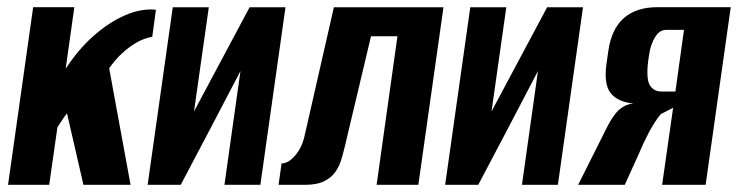

<svg xmlns="http://www.w3.org/2000/svg" viewBox="-20 -515 2056 535"><path d="M2.4 0 72.4 -495H187.1L163 -323.4Q196.9 -375.8 239.8 -414.2Q282.8 -452.5 328.2 -472.3Q373.5 -492.1 414.5 -487.9L404.3 -412.7Q379.7 -407.8 359 -395.6Q338.4 -383.4 321.9 -367.9Q311 -358.4 301.9 -347.6Q292.7 -336.8 284.2 -324.7L343.8 0H212.5L166.7 -199.1Q158.9 -189.7 151.9 -178.5Q144.9 -167.3 140 -160.4L117.1 0Z M391.4 0 461.4 -494.7H561.8L520.6 -204.5L675.5 -494.7H775.5L705.5 0H605.4L650 -317Q608.2 -237.5 567.1 -158.5Q526 -79.6 483.6 0Z M756.2 0 764.6 -59.6Q777.3 -59.6 790.2 -69.7Q803 -79.7 813.4 -96.9Q823.8 -114.1 828.5 -135.6L910.3 -494.7H1215.7L1145.7 0H1029.4L1087.5 -414H1013.8L940.5 -105.5Q936.8 -90 931.4 -71.6Q926.1 -53.2 915.2 -37Q904.3 -20.7 884 -10.4Q863.7 0 829.3 0Z M1220.4 0 1290.4 -494.7H1390.8L1349.6 -204.5L1504.5 -494.7H1604.5L1534.5 0H1434.4L1479 -317Q1437.2 -237.5 1396.1 -158.5Q1355 -79.6 1312.6 0Z M1591 0 1672.5 -162.6Q1690.2 -196.8 1706.9 -210.7Q1723.5 -224.6 1744.5 -226.6Q1700 -231.3 1681.1 -256.2Q1662.2 -281.1 1669.9 -337.1L1674.9 -371.8Q1683.5 -434 1718.2 -464.5Q1752.9 -495 1812.2 -495H2016.2L1946.2 0H1825L1855.6 -214.7L1820.8 -196.7Q1803.7 -175.2 1788.6 -147Q1773.6 -118.7 1759.7 -85.5L1720.9 0ZM1823.6 -260H1862L1885.9 -431.7H1836.2Q1817.5 -431.7 1805.2 -411.3Q1792.8 -391 1788.9 -363.6L1785.9 -343.3Q1780.3 -294.7 1790.8 -277.4Q1801.3 -260 1823.6 -260Z"/></svg>

Font: Alumni Sans Thin
Style: Italic
Weight: 100
Italic angle: -8°
Designer: Robert E. Leuschke
Foundry: Robert E. Leuschke
Version: Version 1.016